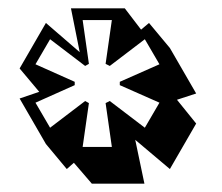

<svg xmlns="http://www.w3.org/2000/svg" viewBox="-20 -571 531 460"><path d="M404 -332 450 -275 387 -166 304 -236 326 -131H200L157 -181L140 -166L90 -226L27 -335L74 -351L27 -407L90 -516L171 -446L150 -551H279L318 -500L337 -516L387 -456L450 -347ZM267 -375 362 -417 327 -477 243 -413 233 -418 248 -523H178L193 -418L184 -413L100 -477L65 -417L159 -375V-367L65 -325L100 -265L184 -329L193 -324L178 -219H248L233 -324L243 -329L327 -265L362 -325L267 -367Z"/></svg>

Font: Ewert
Style: Regular
Weight: 400
Designer: Johan Kallas, Mihkel Virkus
Foundry: Johan Kallas, Mihkel Virkus
Version: Version 1.001